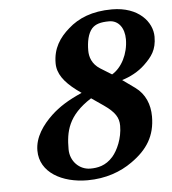

<svg xmlns="http://www.w3.org/2000/svg" viewBox="-48 -654 635 708"><g transform="rotate(-5 270.0 -300.0)"><path d="M492 -395C521 -423 540 -447 540 -496C540 -550 491 -610 392 -610C318 -610 267 -588 230 -555C193 -523 168 -485 168 -430C168 -392 191 -360 236 -326L254 -313C202 -290 169 -269 140 -242C104 -208 73 -165 73 -115C73 -34 154 10 248 10C316 10 372 -11 414 -41C474 -83 505 -132 505 -204C505 -248 489 -288 453 -314L407 -347C437 -356 468 -372 492 -395ZM262 -32C222 -32 188 -65 188 -110C188 -175 199 -234 287 -290L332 -259C372 -231 385 -210 385 -180C385 -133 365 -90 346 -68C319 -37 288 -32 262 -32ZM378 -567C413 -567 434 -537 434 -496C434 -442 408 -392 372 -371L330 -397C300 -416 292 -443 292 -466C292 -498 298 -529 314 -547C327 -561 346 -567 378 -567Z"/></g></svg>

Font: Libertinus Serif
Style: Bold Italic
Weight: 700
Italic angle: -12°
Designer: Philipp H. Poll, Khaled Hosny
Foundry: Caleb Maclennan
Version: Version 7.050;RELEASE